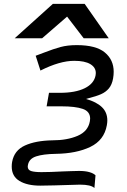

<svg xmlns="http://www.w3.org/2000/svg" viewBox="-20 -784 640 966"><path d="M382.5 145Q225 150 182.5 150Q117 150 78 126.5Q39 103 39 54Q39 41 41 30.5Q51.5 -27.5 105.5 -52Q159.5 -76.5 243.5 -78Q317.5 -78 370.2 -100.5Q423 -123 432 -173.5Q433.5 -181 433.5 -187Q433.5 -223.5 396.2 -236.2Q359 -249 290 -249H214.5L226.5 -317H281.5Q359.5 -317 406.5 -340.2Q453.5 -363.5 461 -405.5Q462 -413.5 462 -416.5Q462 -445 434.2 -461.5Q406.5 -478 353.5 -478Q280.5 -478 183.5 -429L159.5 -503.5Q179 -510.5 202 -519.5Q249.5 -538 284.8 -547.5Q320 -557 366 -557Q463 -557 507.5 -520Q552 -483 552 -423Q552 -407 549 -389.5Q543.5 -358 527.8 -339.2Q512 -320.5 488 -310Q464 -299.5 422.5 -289L413 -286Q465 -271.5 492.5 -245.2Q520 -219 520 -178Q520 -167.5 517.5 -153.5Q504 -78.5 434.5 -45Q365 -11.5 261 -10Q197.5 -9 161.8 2.8Q126 14.5 120.5 46.5Q119.5 51.5 119.5 54Q119.5 71 136.5 76.5Q153.5 82 188.5 82Q231 82 295 78.5Q311 78 337.5 77Q364 76 377.5 76Q409 76 429.8 82Q450.5 88 460.5 98L455 162Q437.5 145 382.5 145ZM246 -764.5H406L527 -591.5H401L317.5 -700.5L192 -591.5H54Z"/></svg>

Font: JuliaMono BoldItalic
Style: Regular
Weight: 700
Italic angle: -9°
Monospace: yes
Designer: cormullion
Foundry: corm
Version: Version 0.049; ttfautohint (v1.8.4)